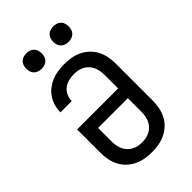

<svg xmlns="http://www.w3.org/2000/svg" viewBox="-279 -1051 1159 1159"><g transform="rotate(-45 300.0 -471.5)"><path d="M300 8Q270 8 241 3Q212 -2 185 -15Q158 -28 136.5 -48.5Q115 -69 101.5 -95.5Q88 -122 82.5 -151Q77 -180 77 -210V-409H427V-525Q427 -542 424 -559.5Q421 -577 414 -593Q407 -609 395 -622Q383 -635 368 -643.5Q353 -652 335.5 -655.5Q318 -659 300 -659Q277 -659 254 -653.5Q231 -648 213 -634Q195 -620 185 -598Q175 -576 175 -553H79Q79 -581 86.5 -607.5Q94 -634 109 -657Q124 -680 146 -697Q168 -714 193 -724.5Q218 -735 245.5 -739Q273 -743 300 -743Q330 -743 359.5 -738Q389 -733 415.5 -720Q442 -707 463.5 -686.5Q485 -666 498.5 -639.5Q512 -613 517.5 -584Q523 -555 523 -525V-210Q523 -180 517.5 -151Q512 -122 498.5 -95.5Q485 -69 463.5 -48.5Q442 -28 415 -15Q388 -2 359 3Q330 8 300 8ZM300 -76Q318 -76 335 -79.5Q352 -83 367.5 -91.5Q383 -100 395 -113Q407 -126 414 -142Q421 -158 424 -175Q427 -192 427 -210V-326H173V-210Q173 -192 176 -175Q179 -158 186 -142Q193 -126 205 -113Q217 -100 232.5 -91.5Q248 -83 265 -79.5Q282 -76 300 -76ZM415 -819Q402 -819 389 -823Q376 -827 366.5 -836.5Q357 -846 353 -859Q349 -872 349 -885Q349 -898 353 -911Q357 -924 366.5 -933.5Q376 -943 389 -947Q402 -951 415 -951Q428 -951 441 -947Q454 -943 463.5 -933.5Q473 -924 477 -911Q481 -898 481 -885Q481 -872 477 -859Q473 -846 463.5 -836.5Q454 -827 441 -823Q428 -819 415 -819ZM185 -819Q172 -819 159 -823Q146 -827 136.5 -836.5Q127 -846 123 -859Q119 -872 119 -885Q119 -898 123 -911Q127 -924 136.5 -933.5Q146 -943 159 -947Q172 -951 185 -951Q198 -951 211 -947Q224 -943 233.5 -933.5Q243 -924 247 -911Q251 -898 251 -885Q251 -872 247 -859Q243 -846 233.5 -836.5Q224 -827 211 -823Q198 -819 185 -819Z"/></g></svg>

Font: Iosevka Aile Medium
Style: Regular
Weight: 500
Designer: Belleve Invis
Foundry: Belleve Invis
Version: Version 27.3.5; ttfautohint (v1.8.4)